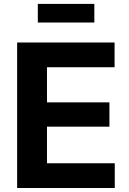

<svg xmlns="http://www.w3.org/2000/svg" viewBox="-20 -940 647 960"><path d="M65.7 0V-727.5H552.9V-603.8H214.9V-428.2H527.1V-306.7H214.9V-123.7H553.8V0ZM451.7 -920.5V-827.4H169.1V-920.5Z"/></svg>

Font: Atlassian Sans
Style: Regular
Weight: 400
Designer: Rasmus Andersson
Foundry: Modifications by Atlassian Pty Ltd, manufactured by rsms
Version: Version 4.001;git-9221beed3